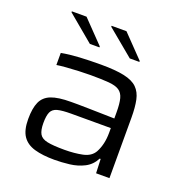

<svg xmlns="http://www.w3.org/2000/svg" viewBox="-130 -834 916 958"><g transform="rotate(20 328.0 -355.0)"><path d="M261 8Q198 8 155 -4.5Q112 -17 90.5 -48.5Q69 -80 69 -139Q69 -196 84 -229.5Q99 -263 136 -277.5Q173 -292 241 -292Q253 -292 278.5 -292Q304 -292 338 -291Q372 -290 407 -289.5Q442 -289 472 -288V-320Q472 -367 465 -393.5Q458 -420 439 -432.5Q420 -445 383 -448Q346 -451 287 -451Q259 -451 224.5 -449.5Q190 -448 158.5 -445.5Q127 -443 109 -440V-504Q151 -512 204.5 -515Q258 -518 318 -518Q395 -518 441.5 -508Q488 -498 511.5 -475Q535 -452 543 -414Q551 -376 551 -321V0H480L477 -75H472Q453 -38 418 -20Q383 -2 341 3Q299 8 261 8ZM291 -56Q344 -56 387 -65Q430 -74 448 -106Q472 -151 472 -212V-237H261Q214 -237 189.5 -230.5Q165 -224 156 -204.5Q147 -185 147 -146Q147 -108 158 -88.5Q169 -69 200 -62.5Q231 -56 291 -56ZM493 -596H442L301 -713V-718H380L493 -601ZM281 -596H230L90 -713V-718H168L281 -601Z"/></g></svg>

Font: Saira Expanded
Style: Regular
Weight: 400
Width: 7
Designer: Hector Gatti with collaboration of the Omnibus-Type team
Foundry: Omnibus-Type
Version: Version 1.100; ttfautohint (v1.8.3)